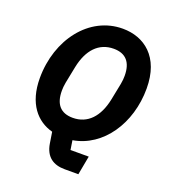

<svg xmlns="http://www.w3.org/2000/svg" viewBox="-157 -828 1010 1128"><g transform="rotate(20 347.5 -263.5)"><path d="M485 65H371L362 7C543 -23 668 -207 668 -427C668 -625 551 -710 417 -710C208 -710 57 -512 57 -271C57 -111 134 -25 233 1L244 71C257 151 307 183 377 183H463ZM318 -117C242 -117 204 -161 204 -245C204 -259 205 -276 209 -297L230 -402C253 -515 314 -581 407 -581C483 -581 521 -537 521 -453C521 -439 520 -422 516 -401L495 -296C472 -183 411 -117 318 -117Z"/></g></svg>

Font: Braiins Sans
Style: Bold Italic
Weight: 700
Italic angle: -11.31°
Designer: Mike Abbink, Paul van der Laan, Pieter van Rosmalen, Jiri Chlebus, Lubos Buracinsky
Foundry: Bold Monday, Sudetype
Version: Version 1.000;hotconv 1.0.109;makeotfexe 2.5.65596